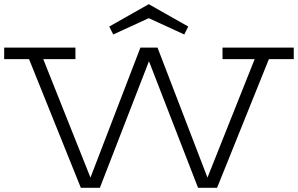

<svg xmlns="http://www.w3.org/2000/svg" viewBox="-40 -899 1426 919"><path d="M-20 -616H99L347 0H438L673 -606L908 0H999L1247 -616H1366V-671H1025V-616H1179L953 -49L714 -671H632L393 -49L167 -616H321V-671H-20ZM861 -772 672 -879 483 -772 502 -734 672 -812 842 -734Z"/></svg>

Font: Stint Ultra Expanded
Style: Regular
Weight: 400
Width: 7
Designer: Astigmatic (AOETI)
Foundry: Astigmatic (AOETI)
Version: Version 1.000